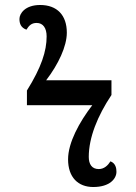

<svg xmlns="http://www.w3.org/2000/svg" viewBox="-20 -740 545 770"><path d="M354 10C421 10 447 -24 447 -51C447 -65 444 -85 423 -93C413 -77 398 -62 376 -62C348 -62 336 -82 336 -111C336 -188 371 -275 427 -359V-418H165C214 -482 248 -554 248 -609C248 -679 209 -720 141 -720C81 -720 58 -686 58 -664C58 -645 64 -629 86 -621C96 -637 106 -648 127 -648C153 -648 167 -627 167 -594C167 -535 146 -470 88 -377V-318H350C298 -250 253 -168 253 -101C253 -29 293 10 354 10Z"/></svg>

Font: Noto Serif Medium
Style: Regular
Weight: 500
Designer: Monotype Design Team
Foundry: Monotype Imaging Inc.
Version: Version 2.013